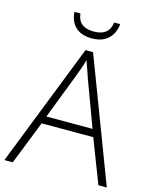

<svg xmlns="http://www.w3.org/2000/svg" viewBox="-132 -994 862 1081"><g transform="rotate(15 299.0 -454.0)"><path d="M548 0 450 -254H149L49 0H0L281 -716H325L597 0ZM334 -568Q329 -584 319.5 -611Q310 -638 301 -663Q294 -637 285 -612Q276 -587 269 -568L165 -298H434ZM432 -908Q426 -852 391.5 -820.5Q357 -789 297 -789Q237 -789 203 -820Q169 -851 165 -908H200Q208 -829 298 -829Q387 -829 397 -908Z"/></g></svg>

Font: Noto Sans Thaana ExtraLight
Style: Regular
Weight: 200
Designer: David Williams
Foundry: Google Inc.
Version: Version 3.001; ttfautohint (v1.8.4.7-5d5b)